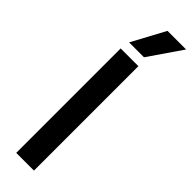

<svg xmlns="http://www.w3.org/2000/svg" viewBox="-312 -922 919 919"><g transform="rotate(45 147.5 -462.5)"><path d="M179 -756H78L169 -925H295ZM190 0H70V-707H190Z"/></g></svg>

Font: Hind Colombo SemiBold
Style: Regular
Weight: 600
Designer: Jyotish Sonowal, Aditi Pimprikar
Foundry: Indian Type Foundry
Version: Version 1.000;PS 1.0;hotconv 1.0.86;makeotf.lib2.5.63406; tt